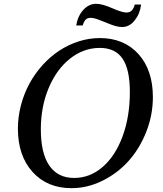

<svg xmlns="http://www.w3.org/2000/svg" viewBox="-20 -980 860 1010"><path d="M504.9 -779.8Q632.3 -779.8 708.3 -695.6Q784.2 -611.3 784.2 -469.2Q784.2 -375 749.3 -286.4Q714.4 -197.8 656.2 -133.1Q598.1 -68.4 519 -29.3Q439.9 9.8 356 9.8Q228 9.8 151.1 -75.7Q74.2 -161.1 74.2 -303.2Q74.2 -365.7 90.3 -426.8Q106.4 -487.8 134.8 -540Q163.1 -592.3 203.4 -637Q243.7 -681.6 290.8 -712.9Q337.9 -744.1 393.1 -762Q448.2 -779.8 504.9 -779.8ZM504.9 -728Q419.4 -728 348.1 -671.4Q276.9 -614.7 235.8 -516.4Q194.8 -418 194.8 -299.8Q194.8 -173.8 239.5 -108.9Q284.2 -43.9 370.1 -43.9Q453.1 -43.9 520 -101.8Q586.9 -159.7 625 -263.2Q663.1 -366.7 663.1 -496.1Q663.1 -615.2 624.5 -671.6Q585.9 -728 504.9 -728ZM415 -846.2H380.9Q389.2 -896.5 418.5 -928.2Q447.8 -960 485.8 -960Q517.6 -960 570.1 -937Q622.6 -914.1 645 -914.1Q661.6 -914.1 672.1 -923.8Q682.6 -933.6 689 -956.1H722.2Q716.8 -908.7 689 -873.3Q661.1 -837.9 623 -837.9Q598.1 -837.9 565.9 -850.1Q533.7 -862.3 504.4 -874.3Q475.1 -886.2 457 -886.2Q440.4 -886.2 431.2 -877.2Q421.9 -868.2 415 -846.2Z"/></svg>

Font: Libre Baskerville
Style: Italic
Weight: 400
Designer: Pablo Impallari, Rodrigo Fuenzalida
Foundry: Pablo Impallari, Rodrigo Fuenzalida
Version: Version 1.000